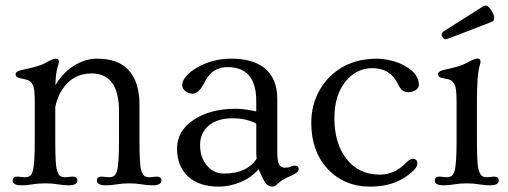

<svg xmlns="http://www.w3.org/2000/svg" viewBox="-20 -677 1877 709"><path d="M59.1 7.3Q26.9 7.3 26.9 -10.7Q26.9 -24.9 44.9 -24.9L70.8 -22.5Q82 -22.5 89.4 -26.6Q96.7 -30.8 100.6 -44.4Q108.4 -69.3 108.4 -154.8V-300.8Q108.4 -350.1 101.8 -362.5Q95.2 -375 85.9 -379.6Q76.7 -384.3 57.1 -387.5Q37.6 -390.6 37.6 -402.8Q37.6 -414.1 62.5 -418.9Q125.5 -432.1 146.5 -443.8Q175.3 -460.4 186.3 -460.4Q197.3 -460.4 197.3 -449.2Q197.3 -443.8 195.3 -438Q186 -414.6 184.6 -362.3Q212.4 -409.7 254.2 -435.1Q295.9 -460.4 336.7 -460.4Q377.4 -460.4 405.8 -450.2Q434.1 -439.9 454.1 -418.9Q495.1 -375 495.1 -289.6V-154.8Q495.1 -69.3 501 -50Q506.8 -30.8 514.2 -26.6Q521.5 -22.5 532.7 -22.5L558.1 -24.9Q576.2 -24.9 576.2 -10.7Q576.2 7.3 543.5 7.3Q524.4 7.3 503.2 3.7Q481.9 0 457.8 0Q433.6 0 411.6 3.7Q389.6 7.3 370.6 7.3Q337.9 7.3 337.9 -10.7Q337.9 -24.9 356 -24.9L381.3 -22.5Q392.6 -22.5 399.9 -26.6Q407.2 -30.8 411.6 -44.4Q419.4 -68.8 419.4 -154.8V-266.1Q419.4 -405.8 317.9 -405.8Q246.1 -405.8 206.1 -340.8Q191.9 -316.9 184.1 -282.2V-154.8Q184.1 -69.3 189.9 -50Q195.8 -30.8 203.1 -26.6Q210.4 -22.5 221.7 -22.5L247.6 -24.9Q265.6 -24.9 265.6 -10.7Q265.6 7.3 233.4 7.3Q214.8 7.3 194.1 3.7Q173.3 0 147.5 0Q121.6 0 99.9 3.7Q78.1 7.3 59.1 7.3Z M1068.8 -65.4Q1083 -65.4 1083 -52.5Q1083 -39.6 1054.7 -27.8Q1026.4 -16.1 1015.1 -6.6Q1003.9 2.9 998.5 7.6Q993.2 12.2 985.8 12.2Q971.2 12.2 961.4 0Q951.7 -12.2 935.1 -52.2Q907.2 -20.5 867.4 -4.2Q827.6 12.2 788.6 12.2Q714.8 12.2 674.3 -25.4Q633.8 -63 633.8 -128.4Q633.8 -193.8 695.1 -234.6Q756.3 -275.4 851.6 -275.4Q879.9 -275.4 926.3 -265.6V-303.7Q926.3 -429.2 820.3 -429.2Q764.2 -429.2 737.8 -377.4Q714.8 -331.1 692.9 -331.1Q676.8 -331.1 664.8 -340.3Q652.8 -349.6 652.8 -363.8Q652.8 -377.9 667.5 -395.3Q682.1 -412.6 706.5 -426.8Q764.2 -460.4 833 -460.4Q955.1 -460.4 990.7 -380.9Q1003.9 -352.5 1003.9 -311.5V-116.7Q1003.9 -79.1 1011.2 -68.4Q1018.6 -57.6 1031.7 -57.6Q1044.9 -57.6 1053.2 -61.5Q1061.5 -65.4 1068.8 -65.4ZM926.3 -220.2Q891.1 -240.2 837.4 -240.2Q783.7 -240.2 751.2 -213.4Q718.8 -186.5 718.8 -141.4Q718.8 -96.2 743.7 -66.2Q768.6 -36.1 807.6 -36.1Q891.1 -36.1 927.7 -90.8Q926.3 -104.5 926.3 -121.1Z M1129.4 -223.6Q1129.4 -275.4 1148.2 -319.6Q1167 -363.8 1199.2 -395Q1267.6 -460.4 1371.6 -460.4Q1433.1 -458.5 1478.5 -431.6Q1524.9 -404.8 1526.9 -365.7Q1526.9 -344.7 1499 -337.9Q1491.7 -336.4 1485.8 -336.4Q1463.4 -336.4 1449.2 -367.2Q1421.4 -425.3 1355 -425.3Q1296.4 -425.3 1256.8 -377Q1214.8 -325.7 1214.8 -241.7Q1214.8 -148.4 1258.3 -91.8Q1303.7 -32.2 1382.3 -32.2Q1436 -32.2 1476.6 -73.2Q1494.1 -90.8 1502.9 -90.8Q1521 -90.8 1521 -72.8Q1521 -55.2 1486.3 -29.8Q1430.2 12.2 1348.1 12.2Q1250 12.2 1188.5 -54.7Q1129.4 -119.6 1129.4 -223.6Z M1659.2 -543.5Q1628.9 -531.7 1624.5 -532Q1620.1 -532.2 1615.5 -537.8Q1610.8 -543.5 1610.8 -548.8Q1610.8 -554.2 1613.3 -556.9Q1615.7 -559.6 1625 -565.4L1762.7 -652.8Q1769 -656.7 1773.4 -656.7Q1777.8 -656.7 1783.2 -652.3Q1788.6 -647.9 1793 -640.6Q1804.7 -622.6 1804.7 -613Q1804.7 -603.5 1802.7 -601.1Q1800.8 -598.6 1795.4 -596.2ZM1618.2 7.3Q1585.4 7.3 1585.4 -10.7Q1585.4 -24.9 1603.5 -24.9L1627.9 -22.5Q1639.2 -22.5 1646.5 -26.6Q1653.8 -30.8 1658.2 -44.4Q1666 -68.8 1666 -154.8V-301.8Q1666 -350.1 1659.4 -363Q1652.8 -376 1644.5 -380.6Q1636.2 -385.3 1616.9 -387.9Q1597.7 -390.6 1597.7 -403.3Q1597.7 -414.6 1623 -419.9Q1678.7 -431.2 1701.7 -443.8Q1731.9 -460.9 1743.2 -460.9Q1754.4 -460.9 1754.4 -449.7Q1754.4 -444.3 1752.4 -438.5Q1741.2 -404.8 1741.2 -305.7V-154.8Q1741.2 -68.8 1747.3 -49.8Q1753.4 -30.8 1760.7 -26.6Q1768.1 -22.5 1779.3 -22.5L1803.7 -24.9Q1821.8 -24.9 1821.8 -10.7Q1821.8 7.3 1789.1 7.3Q1770.5 7.3 1749.3 3.7Q1728 0 1703.6 0Q1679.2 0 1658 3.7Q1636.7 7.3 1618.2 7.3Z"/></svg>

Font: Ovo
Style: Regular
Weight: 400
Designer: Nicole Fally
Foundry: Sorkin Type Co.
Version: Version 1.001